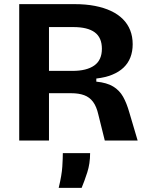

<svg xmlns="http://www.w3.org/2000/svg" viewBox="-20 -680 719 929"><path d="M73 0V-660H341Q395 -660 439 -651.5Q483 -643 517 -627Q551 -611 574.5 -587.5Q598 -564 610 -533.5Q622 -503 622 -466Q622 -431 611 -402.5Q600 -374 578 -353Q556 -332 523 -318.5Q490 -305 446 -300V-285Q497 -280 527.5 -261.5Q558 -243 575.5 -212Q593 -181 606 -135L646 0H487L456 -125Q447 -165 430 -187.5Q413 -210 387 -219.5Q361 -229 324 -229H217V0ZM217 -337H331Q399 -337 436 -363Q473 -389 473 -444Q473 -498 438.5 -523.5Q404 -549 335 -549H217ZM264 229Q279 167 281.5 126Q284 85 284 61H416Q416 112 402 155Q388 198 375 229Z"/></svg>

Font: Bricolage Grotesque
Style: Bold
Weight: 700
Designer: Mathieu Triay
Foundry: Atelier Triay
Version: Version 1.001;gftools[0.9.33.dev8+g029e19f]